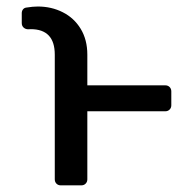

<svg xmlns="http://www.w3.org/2000/svg" viewBox="-20 -558 580 578"><path d="M224.8 0H163Q155.2 0 150 -5.1Q144.9 -10.3 144.9 -18.1V-393.5Q144.9 -470.2 72.4 -470.2L65.3 -469.8Q56.8 -469.8 51.1 -475Q45.5 -480.1 45.5 -488.6V-518.5Q45.5 -524.9 49.2 -529.7Q52.9 -534.4 59.3 -535.2Q79.2 -538.4 93.8 -538.4Q134.9 -538.4 169 -521.1Q203.1 -503.9 223 -471.1Q242.9 -438.2 242.9 -393.5V-301.1H477.6Q485.4 -301.1 490.6 -296Q495.7 -290.8 495.7 -283V-241.1Q495.7 -233.3 490.6 -228.2Q485.4 -223 477.6 -223H242.9V-18.1Q242.9 -10.3 237.7 -5.1Q232.6 0 224.8 0Z"/></svg>

Font: DeltaSans
Style: Regular
Weight: 400
Designer: Rasmus Andersson
Foundry: rsms
Version: Version 3.012